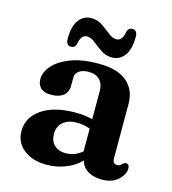

<svg xmlns="http://www.w3.org/2000/svg" viewBox="-104 -761 772 860"><g transform="rotate(15 282.0 -331.0)"><path d="M42.5 -105.5Q42.5 -168.5 99.8 -207.8Q157 -247 256.5 -247Q299.5 -247 335 -237.5V-368Q335 -401.5 316.8 -420Q298.5 -438.5 266 -438.5Q237 -438.5 221 -426.5Q205 -414.5 205 -397V-358.5Q205 -328.5 184.8 -312Q164.5 -295.5 128 -295.5Q96 -295.5 80 -310.5Q64 -325.5 64 -351.5Q64 -383.5 90.8 -414.2Q117.5 -445 169.8 -465.2Q222 -485.5 298.5 -485.5Q387.5 -485.5 431 -448Q474.5 -410.5 474.5 -346.5V-93.5Q474.5 -68 496 -68Q505 -68 509.8 -71.8Q514.5 -75.5 518 -79.5Q521 -82 524 -84.2Q527 -86.5 531.5 -86.5Q548.5 -86.5 548.5 -66Q548.5 -39 521.5 -13.2Q494.5 12.5 446 12.5Q406.5 12.5 380 -4Q353.5 -20.5 347 -49.5Q318 -19.5 276.2 -3.5Q234.5 12.5 189.5 12.5Q124 12.5 83.2 -19.8Q42.5 -52 42.5 -105.5ZM186.5 -130.5Q186.5 -96 206.5 -77.8Q226.5 -59.5 257 -59.5Q300.5 -59.5 335 -88V-194Q321 -199 306 -202Q291 -205 274 -205Q233.5 -205 210 -185Q186.5 -165 186.5 -130.5ZM348.5 -527.5Q319.5 -527.5 296.8 -543Q274 -558.5 254.8 -574.2Q235.5 -590 217.5 -590Q189.5 -590 182 -545Q176.5 -526.5 158.5 -526.5Q135.5 -526.5 135.5 -558.5Q135.5 -615.5 157.5 -644.8Q179.5 -674 215 -674Q244.5 -674 267 -658.2Q289.5 -642.5 308.8 -627Q328 -611.5 346.5 -611.5Q374.5 -611.5 381.5 -657Q387 -675 405 -675Q428 -675 428 -643.5Q428 -586 406 -556.8Q384 -527.5 348.5 -527.5Z"/></g></svg>

Font: Fraunces 9pt Soft SemiBold
Style: Regular
Weight: 600
Version: Version 1.000;[b76b70a41]